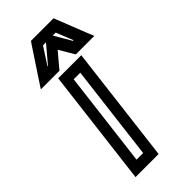

<svg xmlns="http://www.w3.org/2000/svg" viewBox="-235 -752 823 823"><g transform="rotate(-45 177.0 -340.0)"><path d="M194 0 253 -484 256 -509H231H141H116L113 -484L54 0L51 25H76H166H191L194 0ZM147 -25H107L160 -459H200L147 -25ZM72 -528H130H143L151 -538L201 -597L236 -538L242 -528H255H313H354L339 -565L289 -692L284 -705H269H162H147L138 -692L54 -565L30 -528H72ZM228 -655H247L278 -578H274L229 -655H228ZM120 -578 170 -655H188L123 -578H120Z"/></g></svg>

Font: Gamestation Text Outline
Style: Italic
Weight: 400
Designer: Jonas Hecksher
Foundry: Jonas Hecksher, Playtypeª, e-types AS
Version: Version 1.003